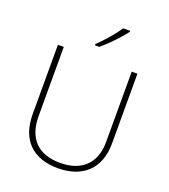

<svg xmlns="http://www.w3.org/2000/svg" viewBox="-168 -1069 1052 1198"><g transform="rotate(20 358.0 -470.0)"><path d="M488 -943V-950H442C414 -907 354 -837 312 -798V-790H341C393 -833 455 -899 488 -943ZM622 -252V-714H584V-246C584 -103 498 -26 358 -26C214 -26 133 -104 133 -255V-714H94V-254C94 -84 189 10 356 10C518 10 622 -80 622 -252Z"/></g></svg>

Font: Noto Sans Arabic ExtLt
Style: Regular
Weight: 200
Designer: Monotype Design Team, Nadine Chahine, Nizar Qandah and Khaled Hosny
Foundry: Monotype Imaging Inc.
Version: Version 2.012